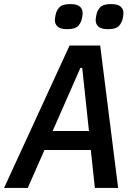

<svg xmlns="http://www.w3.org/2000/svg" viewBox="-41 -921 661 941"><path d="M424 0 404 -186H177L95 0H-21L300 -698H450L538 0ZM362 -588H353L217 -279H395ZM289 -778Q255 -778 241.5 -790.5Q228 -803 228 -821Q228 -826 228.5 -831.5Q229 -837 231 -846Q235 -869 250 -885Q265 -901 303 -901Q337 -901 350.5 -888.5Q364 -876 364 -858Q364 -853 363.5 -847.5Q363 -842 361 -833Q357 -810 342 -794Q327 -778 289 -778ZM489 -778Q455 -778 441.5 -790.5Q428 -803 428 -821Q428 -826 428.5 -831.5Q429 -837 431 -846Q435 -869 450 -885Q465 -901 503 -901Q537 -901 550.5 -888.5Q564 -876 564 -858Q564 -853 563.5 -847.5Q563 -842 561 -833Q557 -810 542 -794Q527 -778 489 -778Z"/></svg>

Font: IBM Plex Mono Medm
Style: Italic
Weight: 500
Italic angle: -9°
Monospace: yes
Designer: Mike Abbink, Paul van der Laan, Pieter van Rosmalen
Foundry: Bold Monday
Version: Version 2.3